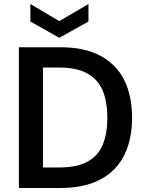

<svg xmlns="http://www.w3.org/2000/svg" viewBox="-20 -935 725 955"><path d="M74 0V-700H280Q401 -700 480.5 -657Q560 -614 598.5 -535.5Q637 -457 637 -349Q637 -243 598.5 -164.5Q560 -86 480.5 -43Q401 0 280 0ZM194 -102H274Q364 -102 416.5 -131.5Q469 -161 491.5 -216.5Q514 -272 514 -349Q514 -427 491.5 -482.5Q469 -538 416.5 -568.5Q364 -599 274 -599H194ZM275 -747 131 -828V-915L275 -830L420 -915V-828Z"/></svg>

Font: DM Sans 10pt SemiBold
Style: Regular
Weight: 600
Version: Version 4.004;gftools[0.9.30]